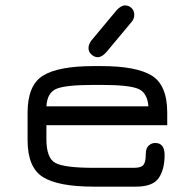

<svg xmlns="http://www.w3.org/2000/svg" viewBox="-20 -697 728 717"><path d="M604.5 -276.4V-229.5H153.3V-176.8Q153.3 -106.4 187 -88.4Q220.7 -70.3 330.1 -70.3H480.5Q506.8 -70.3 515.6 -81.1Q524.4 -91.8 524.4 -121.1Q524.4 -143.6 535.2 -153.3Q545.9 -163.1 559.6 -163.1Q594.7 -163.1 594.7 -118.2Q594.7 -64.5 572.8 -32.2Q550.8 0 487.3 0H330.1Q198.2 0 140.6 -35.6Q83 -71.3 83 -173.8V-276.4Q83 -378.9 140.6 -414.6Q198.2 -450.2 330.1 -450.2H358.4Q489.3 -450.2 546.9 -414.6Q604.5 -378.9 604.5 -276.4ZM358.4 -379.9H330.1Q224.6 -379.9 190.4 -365.2Q156.2 -350.6 153.3 -299.8H534.2Q530.3 -351.6 495.1 -365.7Q460 -379.9 358.4 -379.9ZM344.7 -483.4Q333 -483.4 321.8 -493.2Q310.5 -502.9 310.5 -517.6Q310.5 -531.2 321.3 -545.9L415 -658.2Q431.6 -676.8 447.3 -676.8Q460.9 -676.8 471.2 -667Q481.4 -657.2 481.4 -641.6Q481.4 -626 470.7 -614.3L377 -502Q360.4 -483.4 344.7 -483.4Z"/></svg>

Font: Jura
Style: DemiBold
Weight: 600
Version: Version 2.4